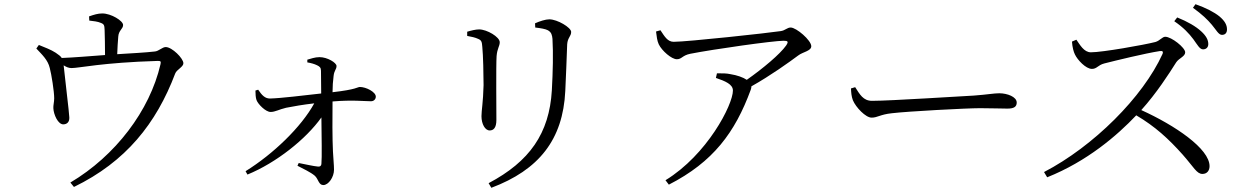

<svg xmlns="http://www.w3.org/2000/svg" viewBox="-20 -838 5920 914"><path d="M405 -740C425 -738 447 -735 460 -729C476 -723 477 -717 478 -695C479 -671 480 -612 480 -576C412 -571 330 -564 274 -562C269 -570 260 -577 245 -587C222 -602 194 -612 165 -624L153 -607C180 -578 208 -553 217 -514C225 -484 238 -403 238 -370C238 -353 233 -335 234 -323C235 -294 256 -244 283 -246C299 -247 311 -257 310 -279C310 -297 287 -483 283 -527C297 -518 308 -514 321 -514C357 -514 466 -540 731 -548C745 -548 747 -546 744 -532C693 -311 529 -96 315 31L332 52C579 -68 724 -250 814 -488C821 -507 853 -519 853 -537C853 -560 799 -614 769 -614C753 -614 736 -595 718 -593C677 -588 603 -584 538 -580C539 -608 541 -643 543 -664C545 -694 566 -700 566 -719C566 -739 509 -774 467 -774C446 -774 427 -768 404 -760Z M1443 -541C1460 -538 1476 -534 1490 -527C1502 -521 1508 -516 1508 -501C1508 -474 1509 -429 1509 -393C1428 -384 1315 -370 1265 -369C1242 -369 1227 -384 1209 -411L1196 -407C1196 -392 1197 -373 1201 -362C1208 -342 1245 -305 1268 -305C1290 -305 1308 -317 1342 -325C1377 -332 1424 -340 1476 -346C1414 -233 1281 -105 1149 -23L1158 -7C1295 -63 1437 -176 1510 -279C1511 -189 1513 -86 1510 -57C1509 -48 1503 -44 1494 -45C1471 -47 1434 -56 1402 -62L1396 -49C1424 -34 1458 -19 1479 -1C1496 15 1497 43 1519 43C1544 43 1570 5 1570 -30C1570 -54 1567 -76 1565 -117C1562 -173 1562 -288 1563 -355C1658 -363 1714 -356 1746 -356C1760 -356 1769 -366 1769 -378C1769 -400 1723 -424 1693 -424C1682 -424 1678 -412 1563 -399C1563 -424 1565 -455 1568 -476C1571 -504 1582 -507 1582 -524C1582 -539 1539 -566 1501 -566C1479 -566 1458 -558 1443 -554Z M2671 -405C2674 -467 2678 -568 2680 -627C2682 -659 2699 -665 2699 -686C2699 -707 2633 -746 2595 -746C2577 -746 2549 -737 2527 -727L2528 -707C2554 -704 2577 -700 2588 -694C2606 -684 2608 -670 2610 -653C2614 -584 2612 -499 2607 -408C2595 -203 2501 -69 2306 34L2319 56C2545 -29 2660 -173 2671 -405ZM2256 -653C2273 -646 2274 -638 2276 -614C2280 -577 2282 -479 2282 -433C2280 -351 2272 -312 2272 -285C2272 -248 2289 -217 2311 -217C2329 -217 2343 -229 2343 -267C2343 -308 2341 -528 2344 -571C2347 -608 2359 -618 2359 -637C2359 -662 2298 -698 2261 -698C2245 -698 2224 -693 2204 -687V-667C2225 -663 2241 -660 2256 -653Z M3103 -688C3106 -665 3108 -644 3116 -627C3131 -596 3177 -556 3202 -556C3226 -556 3227 -574 3266 -582C3378 -604 3662 -644 3710 -644C3731 -644 3735 -640 3722 -621C3693 -580 3612 -512 3535 -458C3517 -470 3489 -480 3457 -485C3439 -489 3422 -489 3393 -489L3388 -467C3432 -452 3469 -437 3469 -407C3469 -339 3346 -101 3148 20L3164 41C3375 -67 3479 -207 3554 -411C3556 -417 3557 -422 3557 -427C3648 -478 3737 -542 3780 -574C3802 -591 3842 -595 3842 -618C3842 -646 3771 -707 3744 -707C3727 -707 3718 -693 3697 -690C3639 -681 3251 -639 3187 -639C3158 -639 3144 -664 3124 -694Z M4031 -417C4032 -397 4033 -380 4040 -361C4054 -327 4101 -278 4129 -278C4158 -278 4169 -293 4226 -299C4301 -308 4582 -323 4645 -323C4706 -323 4741 -321 4776 -321C4810 -321 4820 -332 4820 -350C4820 -377 4775 -394 4737 -394C4711 -394 4683 -388 4616 -383C4570 -381 4220 -358 4131 -358C4089 -358 4073 -389 4051 -423Z M5570 -737C5614 -707 5640 -679 5661 -651C5680 -625 5691 -603 5707 -603C5721 -603 5732 -612 5732 -628C5732 -648 5722 -667 5698 -689C5673 -712 5634 -735 5584 -755ZM5083 -640C5085 -612 5091 -591 5097 -579C5109 -553 5149 -510 5178 -510C5202 -510 5206 -528 5237 -536C5292 -550 5431 -584 5502 -595C5513 -596 5519 -594 5514 -581C5421 -376 5185 -141 4950 -19L4965 6C5155 -70 5297 -192 5389 -289C5479 -236 5543 -177 5610 -102C5663 -42 5677 -10 5704 -10C5727 -10 5738 -27 5738 -47C5738 -130 5574 -241 5413 -314C5486 -395 5545 -487 5579 -541C5592 -561 5622 -569 5622 -589C5622 -611 5557 -663 5527 -663C5513 -663 5501 -644 5480 -638C5425 -624 5228 -589 5173 -589C5140 -589 5121 -625 5104 -649ZM5659 -801C5703 -769 5728 -745 5749 -720C5770 -695 5781 -672 5797 -672C5812 -672 5821 -681 5821 -698C5821 -719 5811 -738 5785 -760C5760 -780 5722 -800 5671 -818Z"/></svg>

Font: Source Han Serif K
Style: Regular
Weight: 400
Designer: Ryoko NISHIZUKA 西塚涼子 (kana & ideographs); Frank Grießhammer (Latin, Greek & Cyrillic); Wenlong ZHANG 张文龙 (bopomofo); San
Foundry: Adobe Systems Incorporated
Version: Version 1.001;PS 1.001;hotconv 16.6.54;makeotf.lib2.5.65590